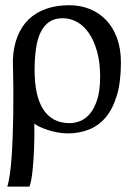

<svg xmlns="http://www.w3.org/2000/svg" viewBox="-20 -481 503 721"><path d="M215.3 -412.6Q185.1 -412.6 164.8 -398.7Q144.5 -384.8 132.3 -359.1Q120.1 -333.5 115 -297.4Q109.9 -261.2 109.9 -216.8Q109.9 -170.4 117.7 -133.8Q125.5 -97.2 141.6 -71.5Q157.7 -45.9 182.6 -32.2Q207.5 -18.6 241.7 -18.6Q259.8 -18.6 280 -26.1Q300.3 -33.7 317.1 -53.2Q334 -72.8 345 -106.7Q356 -140.6 356 -193.4Q356 -246.1 344.7 -286.9Q333.5 -327.6 314.5 -355.7Q295.4 -383.8 269.8 -398.2Q244.1 -412.6 215.3 -412.6ZM240.7 -461.4Q281.2 -461.4 316.7 -447.3Q352.1 -433.1 378.2 -406Q404.3 -378.9 419.2 -338.6Q434.1 -298.3 434.1 -246.6Q434.1 -172.9 418.7 -122.1Q403.3 -71.3 376.5 -39.8Q349.6 -8.3 313 5.9Q276.4 20 233.9 20Q216.8 20 197.8 16.6Q178.7 13.2 161.1 7.6Q143.6 2 129.6 -4.6Q115.7 -11.2 108.9 -17.1Q109.9 33.2 107.9 78.6Q106.9 98.1 105.7 118.4Q104.5 138.7 102.5 157.5Q100.6 176.3 97.7 192.4Q94.7 208.5 90.8 219.7H7.3Q13.2 201.7 17.3 171.6Q21.5 141.6 23.9 104.7Q26.4 67.9 27.8 26.9Q29.3 -14.2 29.8 -54.2Q31.2 -147.9 28.3 -255.4Q30.3 -305.7 45.7 -344.2Q61 -382.8 88.1 -408.7Q115.2 -434.6 153.6 -448Q191.9 -461.4 240.7 -461.4Z"/></svg>

Font: Charis SIL
Style: Regular
Weight: 400
Foundry: SIL International
Version: Version 4.112